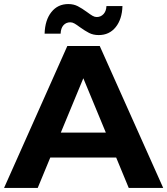

<svg xmlns="http://www.w3.org/2000/svg" viewBox="-29 -927 825 947"><path d="M544 -150H219L157 0H-9L303 -700H463L776 0H606ZM493 -273 382 -541 271 -273ZM365 -793Q349 -805 338.5 -811Q328 -817 318 -817Q297 -817 284 -802.5Q271 -788 270 -761H191Q193 -828 224.5 -867.5Q256 -907 308 -907Q334 -907 354.5 -896.5Q375 -886 401 -867Q417 -855 427.5 -849Q438 -843 448 -843Q468 -843 481.5 -857.5Q495 -872 496 -897H575Q573 -832 541.5 -793Q510 -754 458 -754Q431 -754 410.5 -764.5Q390 -775 365 -793Z"/></svg>

Font: Idrija
Style: Bold
Weight: 700
Designer: Julieta Ulanovsky
Foundry: Julieta Ulanovsky
Version: Version 7.200